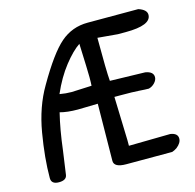

<svg xmlns="http://www.w3.org/2000/svg" viewBox="-96 -742 854 840"><g transform="rotate(-15 330.5 -322.0)"><path d="M559 -368Q595 -362 595 -337Q595 -324 583.5 -311.5Q572 -299 556 -295Q540 -295 513 -297Q486 -299 427 -299H401L407 -102V-76L595 -79Q628 -74 628 -50Q628 -30 605 -12Q593 -4 583 -1H380Q377 -1 375 -1Q320 -1 320 -31Q320 -31 323 -289L233 -287Q185 -287 152 -296Q134 -223 123 -131L108 -25Q105 -1 70.5 -1Q36 -1 36 -29Q36 -119 55 -230.5Q74 -342 124 -427Q196 -552 248.5 -597.5Q301 -643 372 -643H601Q638 -631 638 -608Q638 -560 522 -560H487Q481 -560 396 -568Q396 -416 400 -372ZM313 -563Q280 -541 241 -491.5Q202 -442 172 -373Q200 -368 226 -368L317 -372Q318 -385 318 -411.5Q318 -438 313 -563Z"/></g></svg>

Font: Patrick Hand
Style: Regular
Weight: 400
Designer: Patrick Wagesreiter
Foundry: Patrick Wagesreiter
Version: Version 1.003;PS 001.003;hotconv 1.0.70;makeotf.lib2.5.58329